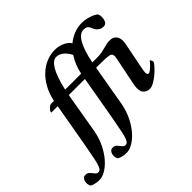

<svg xmlns="http://www.w3.org/2000/svg" viewBox="-344 -937 1406 1406"><g transform="rotate(-45 359.5 -234.0)"><path d="M398 -427 399 -432Q415 -506 454 -565Q435 -602 409.5 -622.5Q384 -643 355 -643Q320 -643 289 -591Q258 -539 232 -427ZM718 -452Q748 -452 766.5 -433.5Q785 -415 785 -380Q785 -369 781.5 -348.5Q778 -328 776 -320L739 -133Q738 -130 736.5 -117Q735 -104 735 -100Q735 -93 738 -85.5Q741 -78 749 -78Q757 -78 769 -87Q781 -96 792 -107Q803 -118 811.5 -128Q820 -138 821 -140Q826 -140 830.5 -129Q835 -118 835 -113Q829 -101 810.5 -80.5Q792 -60 769 -40.5Q746 -21 720.5 -6.5Q695 8 675 8Q650 8 630.5 -8.5Q611 -25 611 -63Q611 -68 612 -77Q613 -86 614.5 -95.5Q616 -105 617.5 -113Q619 -121 620 -124L658 -311Q659 -314 661 -327Q663 -340 663 -344Q663 -370 637 -375Q611 -380 556 -380H506L450 -58Q438 4 412.5 55Q387 106 355 142.5Q323 179 288.5 199Q254 219 224 219Q198 219 177.5 213Q157 207 149 201Q143 191 141 177Q139 163 142.5 150Q146 137 154.5 128Q163 119 178 119Q195 119 205 127.5Q215 136 222.5 146Q230 156 238 164.5Q246 173 258 173Q273 173 282 160Q291 147 298.5 119.5Q306 92 313.5 49Q321 6 333 -54Q347 -135 361.5 -217Q376 -299 390 -380H223L168 -58Q156 4 130.5 55Q105 106 73 142.5Q41 179 6.5 199Q-28 219 -58 219Q-84 219 -104.5 213Q-125 207 -133 201Q-139 191 -141 177Q-143 163 -139.5 150Q-136 137 -127.5 128Q-119 119 -104 119Q-87 119 -77 127.5Q-67 136 -59.5 146Q-52 156 -44 164.5Q-36 173 -24 173Q-9 173 0 160Q9 147 16.5 119.5Q24 92 31.5 49Q39 6 51 -54L108 -380H42Q41 -381 41 -381Q41 -386 45 -393.5Q49 -401 56 -408.5Q63 -416 71.5 -421.5Q80 -427 89 -427H116Q130 -492 157.5 -540.5Q185 -589 221 -621.5Q257 -654 299 -670.5Q341 -687 383 -687Q429 -687 464.5 -668.5Q500 -650 510 -629Q543 -657 582.5 -672Q622 -687 665 -687Q689 -687 710 -682Q731 -677 747.5 -671Q764 -665 775 -658.5Q786 -652 790 -649Q799 -635 799 -616Q799 -593 790.5 -573.5Q782 -554 756 -554Q739 -554 725 -562.5Q711 -571 704 -580Q695 -593 690.5 -604.5Q686 -616 680.5 -624.5Q675 -633 666 -638Q657 -643 638 -643Q597 -643 565.5 -586.5Q534 -530 514 -427H562Q591 -427 611.5 -431Q632 -435 649 -439.5Q666 -444 682 -448Q698 -452 718 -452Z"/></g></svg>

Font: Vermiglione
Style: Bold Italic
Weight: 700
Italic angle: -11°
Version: Version 1.000